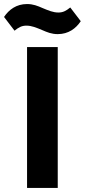

<svg xmlns="http://www.w3.org/2000/svg" viewBox="-57 -931 420 951"><path d="M229 -762C282 -762 319 -790 343 -826L291 -894C270 -877 255 -869 232 -869C206 -869 183 -879 154 -891C129 -902 107 -911 77 -911C24 -911 -13 -883 -37 -847L15 -779C36 -796 51 -804 74 -804C100 -804 123 -794 152 -782C177 -771 199 -762 229 -762ZM77 0H229V-698H77Z"/></svg>

Font: Braiins Sans
Style: Bold
Weight: 700
Designer: Mike Abbink, Paul van der Laan, Pieter van Rosmalen, Jiri Chlebus, Lubos Buracinsky
Foundry: Bold Monday, Sudetype
Version: Version 1.000;hotconv 1.0.109;makeotfexe 2.5.65596